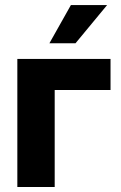

<svg xmlns="http://www.w3.org/2000/svg" viewBox="-20 -753 486 773"><path d="M425 -390.6H200.2V0H49.8V-515.6H425ZM265.4 -732.5H411.1L284 -578.8H178.9Z"/></svg>

Font: Intratopia Thin
Style: Regular
Weight: 100
Designer: Rasmus Andersson
Foundry: rsms
Version: Version 3.000;Glyphs 3.2.3 (3260)